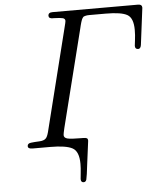

<svg xmlns="http://www.w3.org/2000/svg" viewBox="-59 -734 821 978"><g transform="rotate(-5 352.0 -244.5)"><path d="M155.8 -44.9Q163.6 -52.7 169.9 -76.2L300.8 -600.1Q307.6 -626 308.1 -632.8Q308.1 -644 296.6 -647.5Q285.2 -650.9 251 -651.9H245.1Q224.1 -651.9 224.1 -666Q224.1 -683.1 246.1 -683.1H683.1Q704.1 -683.1 704.1 -666L680.2 -477.1Q677.2 -458 665 -458Q648.9 -458 648.9 -475.1Q648.9 -478 652.3 -503.9Q655.8 -529.8 655.8 -556.2Q655.8 -617.2 625.5 -634.5Q595.2 -651.9 516.1 -651.9H432.1Q425.3 -651.9 420.2 -651.4Q415 -650.9 410.4 -649.4Q405.8 -647.9 403.3 -647Q400.9 -646 397.9 -641.6Q395 -637.2 394 -635.5Q393.1 -633.8 390.6 -627Q388.2 -620.1 387.2 -616.5Q386.2 -612.8 383.5 -602.8Q380.9 -592.8 379.9 -587.9L254.9 -89.8Q248 -60.1 248 -54.2Q248 -40 265.6 -35.4Q283.2 -30.8 337.9 -30.8H344.2Q359.4 -30.8 364.7 -27.8Q370.1 -24.9 370.1 -14.2Q370.1 -13.2 369.6 -11Q369.1 -8.8 369.1 -6.8Q364.3 35.2 356 94.2Q347.2 169.4 343.5 181.6Q339.8 193.8 329.1 193.8Q314.9 193.8 314.9 176.8Q314.9 171.9 317.9 146Q320.8 120.1 320.8 99.1Q320.8 35.2 287.8 17.6Q254.9 0 173.8 0H84Q61 0 61 -13.9Q61 -27.8 79.1 -30Q97.2 -32.2 121.6 -33.2Q146 -34.2 155.8 -44.9Z"/></g></svg>

Font: CMU Classical Serif
Style: Italic
Weight: 500
Italic angle: -14.04°
Version: Version 0.7.0